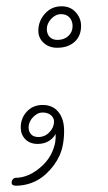

<svg xmlns="http://www.w3.org/2000/svg" viewBox="-20 -459 345 611"><path d="M238 -377Q238 -344 217 -325.5Q196 -307 162 -307Q136 -307 119 -322.5Q102 -338 102 -361Q102 -392 123 -415.5Q144 -439 176 -439Q204 -439 221 -420Q238 -401 238 -377ZM211 -376Q211 -392 201.5 -403Q192 -414 174 -414Q157 -414 143 -399Q129 -384 129 -367Q129 -351 138 -341.5Q147 -332 163 -332Q184 -332 197.5 -344.5Q211 -357 211 -376ZM184 -43Q184 4 169.5 36Q155 68 126 95Q105 114 80.5 123Q56 132 31 132Q17 132 17 122Q17 116 21 111.5Q25 107 28 107Q74 107 116 67Q136 48 146.5 23.5Q157 -1 157 -21V-33Q150 -19 135 -10Q120 -1 100 -1Q75 -1 60.5 -16Q46 -31 46 -53Q46 -83 65.5 -104Q85 -125 116 -125Q148 -125 166 -102.5Q184 -80 184 -43ZM152 -72Q152 -84 142 -92.5Q132 -101 115 -101Q99 -101 85 -86Q71 -71 71 -54Q71 -40 79 -31.5Q87 -23 102 -23Q123 -23 137.5 -38.5Q152 -54 152 -72Z"/></svg>

Font: Mali ExtraLight
Style: Italic
Weight: 275
Italic angle: -10°
Version: Version 1.000; ttfautohint (v1.6)